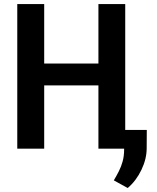

<svg xmlns="http://www.w3.org/2000/svg" viewBox="-20 -731 773 944"><path d="M497.1 -418.5V-311H162.1V-418.5ZM197.3 -710.9V0H64.9V-710.9ZM595.7 -710.9V0H463.9V-710.9ZM701.7 -92.3 701.2 -2.4Q701.2 50.3 675.3 104.2Q649.4 158.2 607.9 193.4L539.6 155.8Q552.7 133.8 564.2 111.3Q575.7 88.9 583 62.5Q590.3 36.1 590.3 3.4V-92.3Z"/></svg>

Font: Roboto SemiCondensed SemiBold
Style: Regular
Weight: 600
Width: 4
Designer: Christian Robertson
Foundry: Google
Version: Version 3.009; 2024